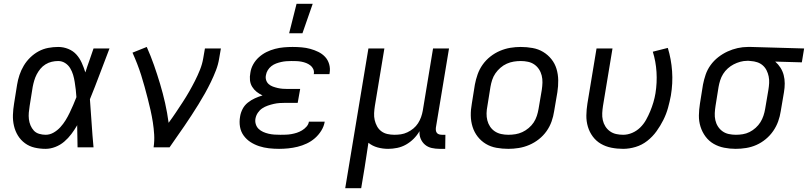

<svg xmlns="http://www.w3.org/2000/svg" viewBox="-20 -775 4250 1010"><path d="M220 8Q190 8 162 1.5Q134 -5 111.5 -21.5Q89 -38 74.5 -61.5Q60 -85 53.5 -113Q47 -141 48 -170.5Q49 -200 54 -230L70 -330Q74 -355 82.5 -380.5Q91 -406 105 -429.5Q119 -453 139 -472.5Q159 -492 183 -505Q207 -518 233.5 -523Q260 -528 286 -528Q314 -528 339.5 -517.5Q365 -507 382 -488Q399 -469 410 -444.5Q421 -420 429 -394Q439 -426 450.5 -457.5Q462 -489 472 -520H556Q530 -453 505 -386Q480 -319 453 -253Q458 -190 462 -126.5Q466 -63 472 0H388Q387 -28 387 -56Q387 -84 386 -113L387 -114Q386 -115 386 -115Q386 -115 386 -116Q372 -92 355.5 -70Q339 -48 318 -30Q297 -12 271 -2Q245 8 220 8ZM220 -66Q242 -66 262 -77.5Q282 -89 297.5 -106Q313 -123 325 -142.5Q337 -162 346.5 -182Q356 -202 365 -222.5Q374 -243 382 -264Q381 -284 378.5 -304Q376 -324 373 -343.5Q370 -363 364.5 -381.5Q359 -400 349 -416.5Q339 -433 322.5 -443.5Q306 -454 286 -454Q269 -454 252 -450Q235 -446 219.5 -436.5Q204 -427 192.5 -413Q181 -399 173 -383.5Q165 -368 160 -351Q155 -334 152 -318L136 -218Q133 -200 131.5 -182.5Q130 -165 132 -148Q134 -131 140.5 -115.5Q147 -100 158 -88Q169 -76 186 -71Q203 -66 220 -66Z M788 0Q793 -34 791 -67Q789 -100 784 -132Q779 -164 772 -195Q765 -226 757 -257Q749 -288 740.5 -319Q732 -350 722.5 -380Q713 -410 701.5 -439.5Q690 -469 677 -498L752 -528Q773 -481 790 -432.5Q807 -384 822 -334Q837 -284 848.5 -233Q860 -182 867 -129Q887 -156 905 -183Q923 -210 941 -237.5Q959 -265 975 -293Q991 -321 1005.5 -349.5Q1020 -378 1032 -408Q1044 -438 1049 -468L1058 -520H1142L1133 -468Q1128 -436 1116 -405Q1104 -374 1089.5 -344Q1075 -314 1058.5 -284.5Q1042 -255 1024 -226Q1006 -197 987.5 -168.5Q969 -140 949.5 -111.5Q930 -83 910.5 -55.5Q891 -28 872 0Z M1448 8Q1421 8 1394.5 5Q1368 2 1343.5 -6Q1319 -14 1298 -27.5Q1277 -41 1262 -61.5Q1247 -82 1242.5 -108Q1238 -134 1243 -162Q1246 -182 1256 -201.5Q1266 -221 1283.5 -235Q1301 -249 1321 -258Q1341 -267 1361 -273Q1344 -281 1330 -292Q1316 -303 1306.5 -318.5Q1297 -334 1295 -353Q1293 -372 1297 -392Q1300 -415 1312 -436.5Q1324 -458 1342.5 -474.5Q1361 -491 1382.5 -501.5Q1404 -512 1427 -518Q1450 -524 1473.5 -526Q1497 -528 1519 -528Q1543 -528 1566.5 -526Q1590 -524 1612 -518Q1634 -512 1654.5 -502Q1675 -492 1690 -476Q1705 -460 1711.5 -437.5Q1718 -415 1714 -391L1713 -385H1630L1631 -387Q1633 -401 1627.5 -412.5Q1622 -424 1612 -431.5Q1602 -439 1590.5 -443.5Q1579 -448 1566 -450.5Q1553 -453 1540 -453.5Q1527 -454 1513 -454Q1500 -454 1486.5 -453Q1473 -452 1459.5 -449Q1446 -446 1432.5 -441Q1419 -436 1407.5 -427Q1396 -418 1388.5 -405.5Q1381 -393 1379 -380Q1376 -366 1380 -353.5Q1384 -341 1393.5 -332.5Q1403 -324 1415.5 -319.5Q1428 -315 1441 -312Q1454 -309 1467.5 -308Q1481 -307 1495 -307H1559L1546 -234H1482Q1467 -234 1451.5 -233Q1436 -232 1420.5 -228.5Q1405 -225 1389 -219.5Q1373 -214 1359.5 -205Q1346 -196 1336.5 -182Q1327 -168 1324 -152Q1321 -137 1325.5 -122Q1330 -107 1340.5 -97Q1351 -87 1364.5 -81Q1378 -75 1393 -71.5Q1408 -68 1423.5 -67Q1439 -66 1455 -66Q1469 -66 1483.5 -66.5Q1498 -67 1512.5 -69.5Q1527 -72 1541 -76.5Q1555 -81 1568.5 -89Q1582 -97 1592.5 -109Q1603 -121 1605 -135H1688V-134Q1684 -110 1670 -87.5Q1656 -65 1636.5 -48Q1617 -31 1593.5 -20Q1570 -9 1545.5 -3Q1521 3 1496.5 5.5Q1472 8 1448 8ZM1501 -600 1540 -755H1625L1571 -600Z M1796 215 1918 -520H2002L1952 -218Q1949 -199 1948 -180Q1947 -161 1951 -143.5Q1955 -126 1963.5 -110.5Q1972 -95 1986 -84.5Q2000 -74 2018 -70Q2036 -66 2055 -66Q2072 -66 2089 -68.5Q2106 -71 2123 -79Q2140 -87 2154.5 -99Q2169 -111 2179 -126.5Q2189 -142 2195 -159Q2201 -176 2204 -193L2258 -520H2342L2273 -104Q2272 -96 2273 -88.5Q2274 -81 2278.5 -75.5Q2283 -70 2290.5 -68Q2298 -66 2306 -66H2323L2322 8H2293Q2271 8 2251 3.5Q2231 -1 2216 -13.5Q2201 -26 2193 -45Q2185 -64 2187 -85Q2174 -63 2156 -45Q2138 -27 2116 -14.5Q2094 -2 2069.5 3Q2045 8 2022 8Q1993 8 1966 0.5Q1939 -7 1918 -24Q1913 9 1908 42Q1903 75 1898 107L1880 215Z M2654 8Q2622 8 2591.5 2.5Q2561 -3 2536 -18Q2511 -33 2493 -56Q2475 -79 2466 -107.5Q2457 -136 2456.5 -167Q2456 -198 2462 -230L2478 -330Q2483 -357 2492.5 -384Q2502 -411 2519 -435Q2536 -459 2559.5 -477.5Q2583 -496 2610 -507.5Q2637 -519 2664.5 -523.5Q2692 -528 2719 -528Q2751 -528 2781.5 -522.5Q2812 -517 2837 -502Q2862 -487 2880.5 -464Q2899 -441 2907.5 -412.5Q2916 -384 2916.5 -353Q2917 -322 2912 -290L2895 -190Q2891 -163 2881.5 -136Q2872 -109 2855 -85Q2838 -61 2814.5 -42.5Q2791 -24 2764 -12.5Q2737 -1 2709 3.5Q2681 8 2654 8ZM2654 -66Q2673 -66 2691.5 -69Q2710 -72 2727.5 -80Q2745 -88 2761 -101.5Q2777 -115 2787.5 -131Q2798 -147 2804 -165.5Q2810 -184 2813 -202L2830 -302Q2833 -322 2833.5 -341Q2834 -360 2829.5 -378Q2825 -396 2815 -411Q2805 -426 2790.5 -436Q2776 -446 2757.5 -450Q2739 -454 2720 -454Q2701 -454 2682.5 -451Q2664 -448 2646 -440Q2628 -432 2612.5 -418.5Q2597 -405 2586 -389Q2575 -373 2569 -354.5Q2563 -336 2560 -318L2544 -218Q2540 -198 2539.5 -179Q2539 -160 2543.5 -142Q2548 -124 2558 -109Q2568 -94 2583 -84Q2598 -74 2616.5 -70Q2635 -66 2654 -66Z M3258 8Q3226 8 3196 2Q3166 -4 3141 -18.5Q3116 -33 3098.5 -56.5Q3081 -80 3072.5 -108.5Q3064 -137 3064.5 -168Q3065 -199 3070 -230L3118 -520H3202L3152 -218Q3149 -199 3148 -180Q3147 -161 3151 -143Q3155 -125 3164.5 -110Q3174 -95 3188.5 -84.5Q3203 -74 3221 -70Q3239 -66 3258 -66Q3282 -66 3305.5 -76Q3329 -86 3347.5 -104Q3366 -122 3378.5 -144.5Q3391 -167 3400.5 -190Q3410 -213 3417 -236.5Q3424 -260 3428 -284Q3437 -340 3433.5 -396Q3430 -452 3414 -503L3493 -523Q3511 -464 3515.5 -400.5Q3520 -337 3509 -272Q3503 -240 3494 -207.5Q3485 -175 3469.5 -144Q3454 -113 3433.5 -84.5Q3413 -56 3385 -34Q3357 -12 3323.5 -2Q3290 8 3258 8Z M3850 8Q3819 8 3789 2Q3759 -4 3734 -18.5Q3709 -33 3691.5 -56.5Q3674 -80 3665 -108.5Q3656 -137 3656.5 -168Q3657 -199 3662 -230L3678 -330Q3683 -356 3692 -382.5Q3701 -409 3718 -432.5Q3735 -456 3758 -474Q3781 -492 3807 -504Q3833 -516 3860 -522Q3887 -528 3914 -528H3931L4210 -520L4198 -447L4058 -451Q4074 -437 4085.5 -419Q4097 -401 4102.5 -380Q4108 -359 4108 -336Q4108 -313 4104 -290L4087 -190Q4083 -163 4073.5 -136.5Q4064 -110 4047.5 -86Q4031 -62 4008 -43Q3985 -24 3959 -12.5Q3933 -1 3905 3.5Q3877 8 3850 8ZM3851 -66Q3869 -66 3887.5 -69Q3906 -72 3923 -80.5Q3940 -89 3955 -102.5Q3970 -116 3980 -132Q3990 -148 3996 -166Q4002 -184 4005 -202L4022 -302Q4025 -320 4026 -338Q4027 -356 4023.5 -373Q4020 -390 4012.5 -405Q4005 -420 3992.5 -431Q3980 -442 3963.5 -447.5Q3947 -453 3929 -454L3919 -455H3910Q3892 -455 3874 -450Q3856 -445 3839.5 -436.5Q3823 -428 3808.5 -415Q3794 -402 3784 -386Q3774 -370 3768.5 -352.5Q3763 -335 3760 -318L3744 -218Q3741 -199 3740 -180Q3739 -161 3743 -143Q3747 -125 3756.5 -110Q3766 -95 3780.5 -84.5Q3795 -74 3813.5 -70Q3832 -66 3851 -66Z"/></svg>

Font: Iosevka Aile Oblique
Style: Regular
Weight: 400
Italic angle: -9°
Designer: Belleve Invis
Foundry: Belleve Invis
Version: Version 31.1.0; ttfautohint (v1.8.4)